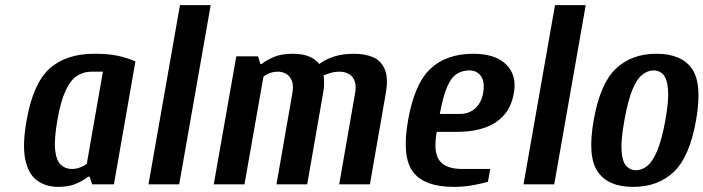

<svg xmlns="http://www.w3.org/2000/svg" viewBox="-20 -720 2748 750"><path d="M208 10Q158 10 124 -15.5Q90 -41 78.5 -98Q67 -155 84 -250Q109 -393 173 -451.5Q237 -510 349 -510Q402 -510 438.5 -502.5Q475 -495 509 -480L425 0H340L330 -30H325Q306 -15 277.5 -2.5Q249 10 208 10ZM260 -60Q279 -60 294.5 -66.5Q310 -73 319 -80L382 -440H337Q307 -440 281.5 -424Q256 -408 236.5 -366.5Q217 -325 204 -250Q191 -175 195.5 -134Q200 -93 217.5 -76.5Q235 -60 260 -60Z M560 0 683 -700H803L680 0Z M815 0 903 -500H988L997 -470H1002Q1021 -485 1050 -497.5Q1079 -510 1124 -510Q1162 -510 1187 -499.5Q1212 -489 1227 -470Q1253 -489 1286 -499.5Q1319 -510 1364 -510Q1404 -510 1436 -497Q1468 -484 1483 -449.5Q1498 -415 1486 -350L1425 0H1305L1366 -350Q1373 -385 1365 -404.5Q1357 -424 1341 -432Q1325 -440 1307 -440Q1288 -440 1272.5 -435.5Q1257 -431 1244 -425Q1246 -414 1246 -393.5Q1246 -373 1241 -350L1180 0H1060L1121 -350Q1128 -385 1120 -404.5Q1112 -424 1097 -432Q1082 -440 1067 -440Q1048 -440 1032.5 -434Q1017 -428 1009 -420L935 0Z M1753 10Q1637 10 1593 -49Q1549 -108 1574 -250Q1599 -393 1661.5 -451.5Q1724 -510 1829 -510Q1915 -510 1957.5 -468Q2000 -426 1987 -355Q1974 -280 1917 -242.5Q1860 -205 1766 -205H1686Q1672 -126 1696.5 -93Q1721 -60 1785 -60H1895L1886 -10Q1863 -3 1827 3.5Q1791 10 1753 10ZM1698 -275H1778Q1812 -275 1836 -296.5Q1860 -318 1867 -355Q1875 -400 1859 -422.5Q1843 -445 1813 -445Q1786 -445 1764.5 -431.5Q1743 -418 1727 -381.5Q1711 -345 1698 -275Z M2025 0 2148 -700H2268L2145 0Z M2453 10Q2356 10 2315 -49Q2274 -108 2299 -250Q2324 -393 2385.5 -451.5Q2447 -510 2544 -510Q2642 -510 2683 -451.5Q2724 -393 2699 -250Q2674 -108 2612.5 -49Q2551 10 2453 10ZM2464 -55Q2487 -55 2508 -71.5Q2529 -88 2547 -130.5Q2565 -173 2579 -250Q2593 -328 2589.5 -370Q2586 -412 2571 -428.5Q2556 -445 2533 -445Q2511 -445 2489.5 -428.5Q2468 -412 2450.5 -370Q2433 -328 2419 -250Q2405 -173 2408 -130.5Q2411 -88 2426.5 -71.5Q2442 -55 2464 -55Z"/></svg>

Font: Cuprum
Style: Bold Italic
Weight: 700
Italic angle: -10°
Designer: Jovanny Lemonad
Foundry: Jovanny Lemonad
Version: Version 3.000